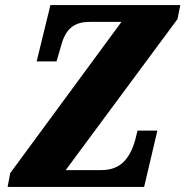

<svg xmlns="http://www.w3.org/2000/svg" viewBox="-20 -734 728 754"><path d="M10 0H546L598 -221H520L512 -188C486 -92 437 -66 377 -66H238L677 -659L688 -714H178L124 -493H202L221 -558C240 -628 279 -648 332 -648H457L20 -54Z"/></svg>

Font: Noto Serif Condensed Black
Style: Italic
Weight: 900
Width: 3
Italic angle: -12°
Designer: Monotype Design Team
Foundry: Monotype Imaging Inc.
Version: Version 2.013